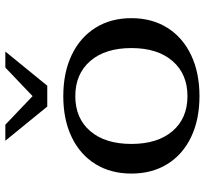

<svg xmlns="http://www.w3.org/2000/svg" viewBox="-44 -713 767 719"><g transform="rotate(-90 339.5 -353.5)"><path d="M49 -245Q49 -322 84.5 -379.5Q120 -437 185.5 -468.5Q251 -500 339 -500Q427 -500 493 -468.5Q559 -437 595 -379.5Q631 -322 631 -245Q631 -168 595 -110.5Q559 -53 493 -21.5Q427 10 339 10Q251 10 185.5 -21.5Q120 -53 84.5 -110.5Q49 -168 49 -245ZM519 -245Q519 -343 470.5 -399Q422 -455 339 -455Q256 -455 208 -399Q160 -343 160 -245Q160 -147 208 -91Q256 -35 339 -35Q422 -35 470.5 -91Q519 -147 519 -245ZM172 -717H232L339 -615L446 -717H506L378 -560H300Z"/></g></svg>

Font: Fahkwang Medium
Style: Regular
Weight: 500
Version: Version 1.000; ttfautohint (v1.6)